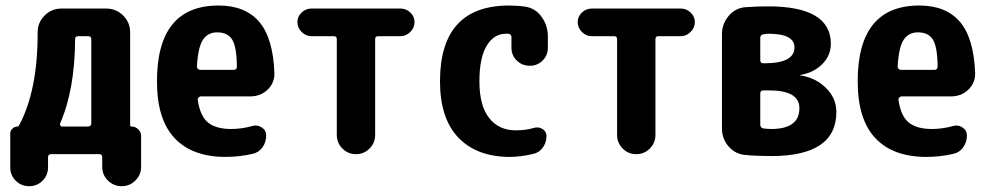

<svg xmlns="http://www.w3.org/2000/svg" viewBox="-20 -550 3540 685"><path d="M305.7 -110.4V-410.2Q305.7 -420.9 294.9 -420.9H258.8Q248 -420.9 248 -410.2Q247.1 -229.5 194.3 -109.4Q193.4 -105.5 195.3 -102.1Q197.3 -98.6 201.2 -98.6H294.9Q305.7 -99.6 305.7 -110.4ZM449.2 -98.6Q462.9 -98.6 473.1 -88.9Q483.4 -79.1 483.4 -65.4V44.9Q483.4 74.2 462.9 94.2Q442.4 114.3 414.1 114.3Q385.7 114.3 365.2 94.2Q344.7 74.2 344.7 44.9V10.7Q344.7 0 334 0H162.1Q151.4 0 151.4 10.7V46.9Q151.4 75.2 131.8 94.7Q112.3 114.3 84 114.3Q55.7 114.3 36.1 94.7Q16.6 75.2 16.6 46.9V-73.2Q16.6 -84 24.4 -91.3Q32.2 -98.6 43 -98.6Q45.9 -98.6 47.9 -102.5Q114.3 -225.6 114.3 -430.7V-434.6Q114.3 -469.7 139.2 -494.6Q164.1 -519.5 199.2 -519.5H359.4Q394.5 -519.5 419.4 -494.6Q444.3 -469.7 444.3 -434.6V-103.5Q444.3 -98.6 449.2 -98.6Z M814.5 -300.8Q825.2 -300.8 825.2 -313.5Q824.2 -383.8 808.1 -409.2Q792 -434.6 754.9 -434.6Q721.7 -434.6 704.1 -408.2Q686.5 -381.8 682.6 -313.5Q682.6 -301.8 694.3 -300.8ZM759.8 -530.3Q854.5 -530.3 904.3 -472.7Q954.1 -415 959 -290Q960 -254.9 935.1 -230.5Q910.2 -206.1 873 -206.1H696.3Q692.4 -206.1 688.5 -202.1Q684.6 -198.2 685.5 -194.3Q693.4 -136.7 721.7 -113.3Q750 -89.8 804.7 -89.8Q842.8 -89.8 880.9 -100.6Q898.4 -105.5 914.1 -95.2Q929.7 -85 929.7 -66.4Q929.7 -43 916.5 -24.4Q903.3 -5.9 880.9 -1Q834 9.8 785.2 9.8Q666 9.8 603 -57.1Q540 -124 540 -259.8Q540 -530.3 759.8 -530.3Z M1409.2 -519.5Q1428.7 -519.5 1443.8 -505.4Q1459 -491.2 1459 -471.2Q1459 -451.2 1443.8 -436Q1428.7 -420.9 1409.2 -420.9H1329.1Q1318.4 -420.9 1318.4 -410.2V-68.4Q1318.4 -40 1298.3 -20Q1278.3 0 1250 0Q1221.7 0 1201.7 -20Q1181.6 -40 1181.6 -68.4V-410.2Q1181.6 -420.9 1170.9 -420.9H1090.8Q1071.3 -420.9 1056.2 -436Q1041 -451.2 1041 -471.2Q1041 -491.2 1056.2 -505.4Q1071.3 -519.5 1090.8 -519.5Z M1852.5 -526.4Q1889.6 -521.5 1912.1 -490.2Q1934.6 -459 1934.6 -419.9V-379.9Q1934.6 -352.5 1916 -334Q1897.5 -315.4 1870.1 -315.4Q1842.8 -315.4 1823.7 -334Q1804.7 -352.5 1804.7 -379.9V-417Q1804.7 -427.7 1793.9 -429.7H1785.2Q1742.2 -429.7 1716.3 -386.7Q1690.4 -343.8 1690.4 -259.8Q1690.4 -172.9 1725.1 -128.9Q1759.8 -85 1820.3 -85Q1857.4 -85 1884.8 -93.8Q1901.4 -98.6 1915.5 -89.8Q1929.7 -81.1 1929.7 -64.5Q1929.7 -42 1917 -23.9Q1904.3 -5.9 1882.8 -1Q1836.9 9.8 1799.8 9.8Q1681.6 9.8 1615.7 -58.6Q1549.8 -127 1549.8 -259.8Q1549.8 -529.3 1794.9 -530.3Q1827.1 -530.3 1852.5 -526.4Z M2409.2 -519.5Q2428.7 -519.5 2443.8 -505.4Q2459 -491.2 2459 -471.2Q2459 -451.2 2443.8 -436Q2428.7 -420.9 2409.2 -420.9H2329.1Q2318.4 -420.9 2318.4 -410.2V-68.4Q2318.4 -40 2298.3 -20Q2278.3 0 2250 0Q2221.7 0 2201.7 -20Q2181.6 -40 2181.6 -68.4V-410.2Q2181.6 -420.9 2170.9 -420.9H2090.8Q2071.3 -420.9 2056.2 -436Q2041 -451.2 2041 -471.2Q2041 -491.2 2056.2 -505.4Q2071.3 -519.5 2090.8 -519.5Z M2731.4 -89.8Q2832 -89.8 2832 -164.1Q2832 -228.5 2720.7 -227.5H2703.1Q2692.4 -227.5 2692.4 -215.8V-105.5Q2692.4 -94.7 2703.1 -91.8Q2721.7 -89.8 2731.4 -89.8ZM2692.4 -415V-335.9Q2692.4 -324.2 2703.1 -324.2H2707Q2814.5 -324.2 2814.5 -380.9Q2814.5 -429.7 2720.7 -429.7Q2715.8 -429.7 2704.1 -427.7Q2692.4 -425.8 2692.4 -415ZM2834 -281.2Q2888.7 -273.4 2926.3 -236.8Q2963.9 -200.2 2963.9 -150.4Q2963.9 6.8 2731.4 6.8Q2681.6 6.8 2639.6 2.9Q2603.5 0 2579.6 -27.3Q2555.7 -54.7 2555.7 -91.8V-427.7Q2555.7 -464.8 2579.6 -493.2Q2603.5 -521.5 2639.6 -524.4Q2681.6 -527.3 2720.7 -527.3Q2943.4 -527.3 2944.3 -394.5Q2944.3 -351.6 2913.1 -320.8Q2881.8 -290 2834 -282.2Q2833 -282.2 2833 -281.2Z M3314.5 -300.8Q3325.2 -300.8 3325.2 -313.5Q3324.2 -383.8 3308.1 -409.2Q3292 -434.6 3254.9 -434.6Q3221.7 -434.6 3204.1 -408.2Q3186.5 -381.8 3182.6 -313.5Q3182.6 -301.8 3194.3 -300.8ZM3259.8 -530.3Q3354.5 -530.3 3404.3 -472.7Q3454.1 -415 3459 -290Q3460 -254.9 3435.1 -230.5Q3410.2 -206.1 3373 -206.1H3196.3Q3192.4 -206.1 3188.5 -202.1Q3184.6 -198.2 3185.5 -194.3Q3193.4 -136.7 3221.7 -113.3Q3250 -89.8 3304.7 -89.8Q3342.8 -89.8 3380.9 -100.6Q3398.4 -105.5 3414.1 -95.2Q3429.7 -85 3429.7 -66.4Q3429.7 -43 3416.5 -24.4Q3403.3 -5.9 3380.9 -1Q3334 9.8 3285.2 9.8Q3166 9.8 3103 -57.1Q3040 -124 3040 -259.8Q3040 -530.3 3259.8 -530.3Z"/></svg>

Font: Rounded-X Mgen+ 1mn bold
Style: Bold
Weight: 700
Designer: [Source Han Sans]
Ryoko NISHIZUKA  (kana & ideographs); Paul D. Hunt (Latin, Greek & Cyrillic); Wenlong ZHANG  (bopomofo
Version: Version 1.059.20150602